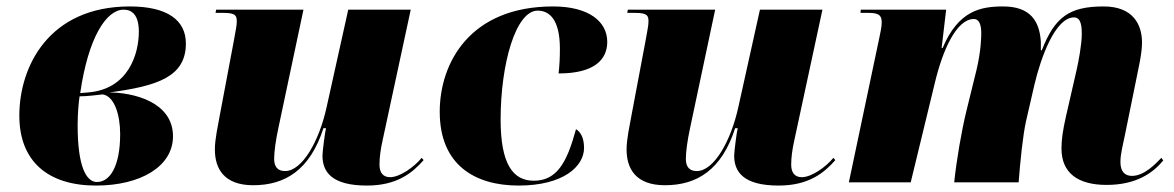

<svg xmlns="http://www.w3.org/2000/svg" viewBox="-20 -566 3644 596"><path d="M278 10C416 10 517 -49 517 -143C517 -251 391 -279 319 -279C470 -299 557 -328 557 -431C557 -503 500 -546 383 -546C132 -546 40 -360 40 -207C40 -66 128 10 278 10ZM253 -279 229 -277C254 -450 310 -536 364 -536C390 -536 411 -519 411 -468C411 -399 379 -289 253 -279ZM281 -1C248 -1 221 -48 221 -177C221 -213 224 -247 227 -267C253 -267 279 -271 299 -273C335 -267 353 -210 353 -150C353 -49 321 -1 281 -1Z M1119 10C1212 10 1260 -29 1295 -69L1289 -76C1265 -47 1221 -16 1191 -16C1169 -16 1158 -30 1158 -55C1158 -76 1161 -101 1168 -132L1255 -536H1061L994 -234C971 -128 918 -35 865 -35C843 -35 831 -47 831 -73C831 -95 836 -131 844 -168L922 -536H651L649 -526H674C712 -526 715 -517 715 -499C715 -488 712 -473 706 -440L663 -212C657 -178 647 -135 647 -102C647 -43 675 9 766 9C865 9 942 -38 984 -168H992C989 -158 981 -95 981 -83C981 -33 1009 10 1119 10Z M1590 10C1728 10 1793 -49 1793 -107C1793 -141 1780 -158 1768 -165C1740 -62 1709 -5 1637 -5C1572 -5 1534 -57 1534 -195C1534 -368 1581 -533 1649 -533C1685 -533 1718 -506 1718 -415C1718 -388 1717 -365 1714 -338C1825 -338 1865 -381 1865 -436C1865 -499 1808 -546 1697 -546C1438 -546 1345 -370 1345 -219C1345 -54 1454 10 1590 10Z M2397 10C2490 10 2538 -29 2573 -69L2567 -76C2543 -47 2499 -16 2469 -16C2447 -16 2436 -30 2436 -55C2436 -76 2439 -101 2446 -132L2533 -536H2339L2272 -234C2249 -128 2196 -35 2143 -35C2121 -35 2109 -47 2109 -73C2109 -95 2114 -131 2122 -168L2200 -536H1929L1927 -526H1952C1990 -526 1993 -517 1993 -499C1993 -488 1990 -473 1984 -440L1941 -212C1935 -178 1925 -135 1925 -102C1925 -43 1953 9 2044 9C2143 9 2220 -38 2262 -168H2270C2267 -158 2259 -95 2259 -83C2259 -33 2287 10 2397 10Z M3415 8C3507 8 3559 -29 3591 -68L3585 -76C3568 -58 3532 -20 3494 -20C3473 -20 3458 -32 3458 -63C3458 -89 3466 -117 3473 -152L3507 -319C3514 -355 3525 -399 3525 -434C3525 -490 3497 -546 3406 -546C3299 -546 3254 -513 3214 -410H3211V-436C3207 -501 3178 -546 3094 -546C3024 -546 2955 -533 2906 -417H2903L2917 -536H2652L2651 -526H2676C2709 -526 2717 -518 2717 -496C2717 -481 2712 -462 2709 -446L2615 0H2807L2882 -309C2906 -410 2949 -507 3003 -507C3021 -507 3026 -486 3026 -463C3026 -456 3026 -410 3011 -348L2980 -222C2965 -161 2949 -68 2942 0H3142C3147 -65 3155 -145 3165 -190L3191 -303C3211 -388 3256 -512 3314 -512C3336 -512 3338 -484 3338 -460C3338 -429 3328 -375 3322 -349L3289 -205C3279 -161 3275 -132 3275 -105C3275 -29 3326 8 3415 8Z"/></svg>

Font: Noto Serif Display Black
Style: Italic
Weight: 900
Italic angle: -12°
Designer: Monotype Design Team
Foundry: Monotype Imaging Inc.
Version: Version 2.009